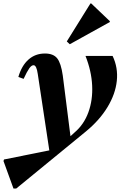

<svg xmlns="http://www.w3.org/2000/svg" viewBox="-108 -812 713 1098"><path d="M-31 266 -88 109 -85 100 174 48 108 -389Q101 -439 84 -439Q72 -439 59.5 -421.5Q47 -404 27 -361L-3 -372Q16 -437 55 -471.5Q94 -506 149 -506Q197 -506 219 -478.5Q241 -451 251 -380L295 -33L319 -55Q372 -100 397.5 -170Q423 -240 419 -323Q415 -406 381 -492H536Q568 -425 560 -349.5Q552 -274 506.5 -199Q461 -124 383 -60L-15 266ZM291 -559 274 -575 409 -792H414L520 -691V-686Z"/></svg>

Font: Platypi SemiBold
Style: Italic
Weight: 600
Italic angle: -13°
Designer: David Sargent
Foundry: Bolt Cutter Type
Version: Version 1.200; ttfautohint (v1.8.4.7-5d5b)